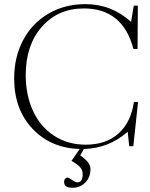

<svg xmlns="http://www.w3.org/2000/svg" viewBox="-20 -696 712 914"><path d="M326.7 197.8Q302.7 197.8 293.9 190.7Q285.2 183.6 285.2 169.4Q285.2 159.7 290.3 154.5Q295.4 149.4 301.8 149.4Q307.1 149.4 322.8 160.6Q338.4 171.9 349.1 171.9Q373.5 171.9 373.5 132.8Q373.5 113.8 361.6 100.3Q349.6 86.9 320.3 69.8L359.4 13.2Q222.2 9.3 134.8 -83Q47.4 -175.3 47.4 -322.8Q47.4 -423.8 89.8 -504.4Q132.3 -585 210 -630.6Q287.6 -676.3 386.2 -676.3Q511.2 -676.3 604 -591.8L616.7 -668.9H636.2L634.8 -462.9H615.2Q564.5 -655.8 379.4 -655.8Q255.9 -655.8 179.2 -568.4Q102.5 -481 102.5 -338.4Q102.5 -242.7 137.5 -167.5Q172.4 -92.3 237.5 -49.8Q302.7 -7.3 388.2 -7.3Q484.4 -7.3 543.7 -60.1Q603 -112.8 617.7 -210.9H637.2L614.7 0H595.2L587.9 -68.8Q498 10.3 379.4 13.2L361.8 43.5Q388.7 63 399.7 77.6Q410.6 92.3 410.6 108.9Q410.6 148.9 385.5 173.3Q360.4 197.8 326.7 197.8Z"/></svg>

Font: Elstob ExtraLight
Style: Regular
Weight: 200
Designer: Peter S. Baker
Version: Version 1.015